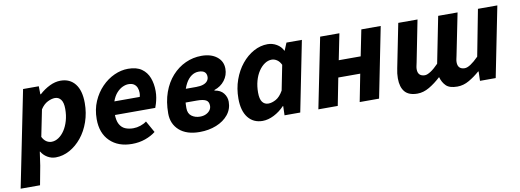

<svg xmlns="http://www.w3.org/2000/svg" viewBox="-80 -830 3617 1336"><g transform="rotate(-10 1729.0 -162.0)"><path d="M-23 184 114 -496H225L226 -439H230Q264 -470 303 -489Q342 -508 380 -508Q446 -508 483 -461Q520 -414 520 -326Q520 -256 498.5 -194Q477 -132 439.5 -86Q402 -40 354.5 -14Q307 12 256 12Q225 12 198 -4Q171 -20 155 -47H153L139 50L114 184ZM246 -100Q272 -100 296 -116Q320 -132 338.5 -160Q357 -188 368 -226Q379 -264 379 -309Q379 -354 363 -375Q347 -396 321 -396Q298 -396 269.5 -382Q241 -368 219 -334L181 -146Q193 -122 210 -111Q227 -100 246 -100Z M795 12Q698 12 640 -44.5Q582 -101 582 -200Q582 -269 606.5 -325.5Q631 -382 671 -423Q711 -464 759.5 -486Q808 -508 857 -508Q917 -508 952.5 -483Q988 -458 1004 -416Q1020 -374 1020 -322Q1020 -298 1016 -275.5Q1012 -253 1006.5 -235Q1001 -217 997 -207H684L694 -301H904Q906 -308 907 -314.5Q908 -321 908 -329Q908 -349 901.5 -365.5Q895 -382 880.5 -392Q866 -402 841 -402Q822 -402 800 -392Q778 -382 758 -360Q738 -338 725 -302Q712 -266 712 -215Q712 -168 726.5 -141.5Q741 -115 766 -104.5Q791 -94 823 -94Q848 -94 873.5 -102.5Q899 -111 917 -125L963 -43Q933 -19 889.5 -3.5Q846 12 795 12Z M1273 12Q1181 12 1130 -33.5Q1079 -79 1079 -153Q1079 -236 1102.5 -301.5Q1126 -367 1167.5 -413Q1209 -459 1262.5 -483.5Q1316 -508 1376 -508Q1443 -508 1484 -476Q1525 -444 1525 -391Q1525 -345 1497.5 -309Q1470 -273 1424 -258V-254Q1466 -248 1487 -221Q1508 -194 1508 -161Q1508 -109 1476.5 -70Q1445 -31 1391.5 -9.5Q1338 12 1273 12ZM1294 -93Q1318 -93 1336 -101.5Q1354 -110 1364.5 -124Q1375 -138 1375 -156Q1375 -185 1355 -196Q1335 -207 1291 -207H1182L1199 -301H1303Q1333 -301 1353 -308Q1373 -315 1383 -328Q1393 -341 1393 -357Q1393 -403 1338 -403Q1310 -403 1286.5 -386.5Q1263 -370 1246 -339Q1229 -308 1219.5 -264.5Q1210 -221 1210 -168Q1210 -129 1235 -111Q1260 -93 1294 -93Z M1718 12Q1653 12 1615.5 -35.5Q1578 -83 1578 -170Q1578 -241 1600 -302.5Q1622 -364 1659.5 -410Q1697 -456 1744.5 -482Q1792 -508 1843 -508Q1877 -508 1907 -490.5Q1937 -473 1951 -443H1953L1975 -496H2084L1985 0H1874L1876 -65H1873Q1840 -30 1798.5 -9Q1757 12 1718 12ZM1778 -100Q1803 -100 1831.5 -115.5Q1860 -131 1884 -173L1919 -349Q1907 -374 1889 -385.5Q1871 -397 1853 -397Q1827 -397 1803 -381Q1779 -365 1760 -336.5Q1741 -308 1730.5 -270Q1720 -232 1720 -188Q1720 -142 1735.5 -121Q1751 -100 1778 -100Z M2113 0 2213 -496H2349L2312 -312H2467L2504 -496H2641L2542 0H2405L2443 -194H2288L2250 0Z M2812 12Q2751 12 2723 -21Q2695 -54 2695 -116Q2695 -133 2697 -150.5Q2699 -168 2703 -186L2765 -496H2901L2843 -203Q2840 -189 2837.5 -177.5Q2835 -166 2835 -156Q2835 -130 2848 -117.5Q2861 -105 2885 -105Q2901 -105 2926 -121Q2951 -137 2982 -169L3047 -496H3184L3125 -203Q3122 -189 3119.5 -177.5Q3117 -166 3117 -156Q3117 -130 3130 -117.5Q3143 -105 3166 -105Q3184 -105 3208.5 -121Q3233 -137 3265 -169L3328 -496H3465L3366 0H3255L3257 -66H3253Q3218 -35 3177.5 -11.5Q3137 12 3094 12Q3039 12 3014.5 -12Q2990 -36 2979 -75Q2938 -37 2896 -12.5Q2854 12 2812 12Z"/></g></svg>

Font: Source Sans 3
Style: Bold Italic
Weight: 700
Italic angle: -11°
Designer: Paul D. Hunt
Foundry: Adobe
Version: Version 3.052;hotconv 1.1.0;makeotfexe 2.6.0